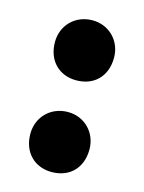

<svg xmlns="http://www.w3.org/2000/svg" viewBox="-78 -495 410 546"><g transform="rotate(15 127.0 -221.5)"><path d="M126 -268C179 -268 214 -303 214 -358C214 -407 177 -445 128 -445C77 -445 40 -407 40 -358C40 -302 77 -268 126 -268ZM126 2C179 2 214 -33 214 -88C214 -137 177 -175 128 -175C77 -175 40 -137 40 -88C40 -32 77 2 126 2Z"/></g></svg>

Font: FilmFarsi_V5 Display
Style: Regular
Weight: 400
Designer: Borna Izadpanah
Foundry: Borna Izadpanah
Version: Version 1.000;PS 001.000;hotconv 1.0.88;makeotf.lib2.5.64775